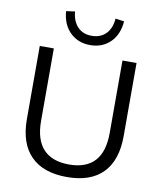

<svg xmlns="http://www.w3.org/2000/svg" viewBox="-100 -1014 927 1102"><g transform="rotate(10 364.0 -463.0)"><path d="M365 9Q227 9 154.5 -64.5Q82 -138 82 -279V-705H164V-283Q164 -173 215 -118.5Q266 -64 365 -64Q464 -64 514 -118.5Q564 -173 564 -283V-705H646V-279Q646 -138 574.5 -64.5Q503 9 365 9ZM365 -760Q295 -760 248.5 -805Q202 -850 196 -928L247 -935Q252 -878 283 -846Q314 -814 365 -814Q416 -814 447.5 -846Q479 -878 483 -935L534 -928Q528 -850 482 -805Q436 -760 365 -760Z"/></g></svg>

Font: NunitoSans1
Style: Book
Weight: 400
Designer: Vernon Adams
Foundry: Vernon Adams
Version: Version 3.101;gftools[0.9.27]